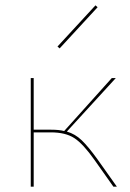

<svg xmlns="http://www.w3.org/2000/svg" viewBox="-20 -698 486 718"><path d="M203 -517 195 -524 337 -678 345 -671ZM417 0H404L334 -99Q291 -160 258 -181.5Q225 -203 170 -203H106V0H95V-406H106V-213H171Q201 -213 220 -208L398 -406H413L230 -206Q261 -197 285.5 -173.5Q310 -150 344 -103Z"/></svg>

Font: Ysabeau Infant Hairline
Style: Regular
Weight: 100
Designer: Christian Thalmann (Catharsis Fonts)
Version: Version 0.003